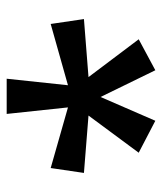

<svg xmlns="http://www.w3.org/2000/svg" viewBox="26 -826 496 589"><g transform="rotate(-90 274.5 -532.0)"><path d="M327 -760 307 -572 495 -625 510 -523 332 -509 448 -355 353 -304 271 -472 198 -304 100 -355 214 -509 38 -523 53 -625 239 -572 219 -760Z"/></g></svg>

Font: Noto Sans Adlam Unjoined Medium
Style: Regular
Weight: 500
Version: Version 3.001